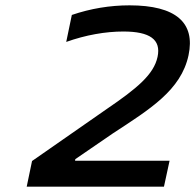

<svg xmlns="http://www.w3.org/2000/svg" viewBox="-20 -699 731 719"><path d="M615 -97H261L262 -103L402 -199C541 -290 658 -361 686 -492C712 -614 639 -679 465 -679C392 -679 319 -667 249 -643L228 -542C301 -568 375 -581 442 -581C541 -581 584 -551 570 -486C556 -420 493 -368 380 -291L100 -96L80 0H594Z"/></svg>

Font: LT Wave Text Medium Italic
Style: Regular
Weight: 500
Designer: Daniel Lyons
Version: Version 2.5 (Glyphs App)